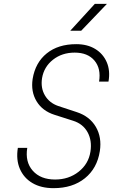

<svg xmlns="http://www.w3.org/2000/svg" viewBox="-20 -970 640 1000"><path d="M259 10Q194 10 149 -16.5Q104 -43 83.5 -90.5Q63 -138 73 -200H122Q110 -127 150.5 -81Q191 -35 267 -35Q338 -35 389.5 -75.5Q441 -116 451 -180Q460 -238 436 -281.5Q412 -325 361 -341L264 -372Q201 -392 170.5 -442.5Q140 -493 150 -559Q164 -644 223.5 -692Q283 -740 377 -740Q435 -740 476 -715Q517 -690 536 -646Q555 -602 545 -545H496Q507 -613 472 -654.5Q437 -696 369 -696Q303 -696 256 -659Q209 -622 199 -563Q191 -512 214 -473Q237 -434 283 -418L380 -386Q447 -364 479 -309.5Q511 -255 500 -183Q486 -93 422 -41.5Q358 10 259 10ZM346 -810 474 -950H537L403 -810Z"/></svg>

Font: JetBrains Mono Thin
Style: Italic
Weight: 100
Italic angle: -9°
Monospace: yes
Designer: Philipp Nurullin, Konstantin Bulenkov
Foundry: JetBrains
Version: Version 2.305; ttfautohint (v1.8.4.7-5d5b)